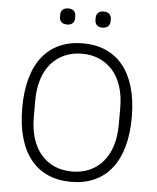

<svg xmlns="http://www.w3.org/2000/svg" viewBox="-59 -934 816 997"><g transform="rotate(5 348.5 -436.0)"><path d="M349 12C170 12 63 -112 63 -349C63 -586 170 -710 349 -710C526 -710 634 -585 634 -349C634 -113 526 12 349 12ZM349 -42C416 -42 470 -66 509 -111C548 -156 570 -222 570 -305V-393C570 -476 548 -542 509 -587C470 -631 416 -656 349 -656C282 -656 227 -631 188 -587C149 -542 127 -476 127 -393V-305C127 -222 149 -156 188 -111C227 -66 282 -42 349 -42ZM257 -800C229 -800 217 -816 217 -837V-847C217 -868 229 -884 257 -884C284 -884 296 -868 296 -847V-837C296 -816 284 -800 257 -800ZM441 -800C414 -800 402 -816 402 -837V-847C402 -868 414 -884 441 -884C469 -884 481 -868 481 -847V-837C481 -816 469 -800 441 -800Z"/></g></svg>

Font: Plexus Sans Light
Style: Regular
Weight: 300
Version: Version 2.001;PS 002.001;hotconv 1.0.70;makeotf.lib2.5.58329